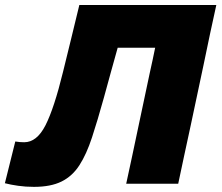

<svg xmlns="http://www.w3.org/2000/svg" viewBox="-60 -733 884 766"><path d="M75.5 12.5Q42 12.5 12.2 8.2Q-17.5 4 -40.5 -2L1 -168.5Q9.5 -167 19.2 -166.2Q29 -165.5 36.5 -165.5Q87 -165.5 121.5 -233.2Q156 -301 191.5 -446.5Q207.5 -510.5 224 -579Q240.5 -647.5 256.5 -713H803Q790 -654 778.2 -599Q766.5 -544 752 -473.5L700.5 -231Q685.5 -162 674.2 -109.2Q663 -56.5 651 0H443.5Q455.5 -56 467 -109Q478 -162 493 -232L537.5 -442Q543.5 -469.5 549 -494.5Q554 -519 559 -542.5H409.5Q396 -494 382.2 -444.5Q368.5 -395 354.5 -343.5Q329 -251.5 307 -184.5Q285 -117.5 256.8 -73.8Q228.5 -30 185.5 -8.8Q142.5 12.5 75.5 12.5Z"/></svg>

Font: Heraclito ExtraBold
Style: Italic
Weight: 800
Italic angle: -12°
Designer: Kostas Bartsokas (font) & Cristiano Sobral (main changes)
Foundry: Kostas Bartsokas (font) & Cristiano Sobral (main changes)
Version: Version 1.00;July 8, 2020;FontCreator 13.0.0.2655 64-bit